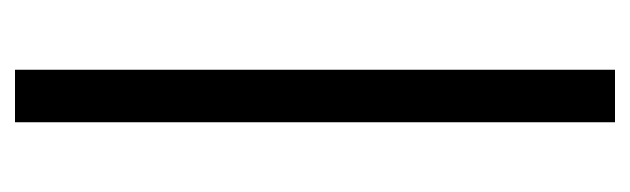

<svg xmlns="http://www.w3.org/2000/svg" viewBox="-312 -528 840 256"><g transform="rotate(90 108.0 -400.0)"><path d="M73 0V-800H143V0Z"/></g></svg>

Font: Cooper Hewitt
Style: Book
Weight: 705
Designer: Village Type and Design LLC
Foundry: Cooper Hewitt Smithsonian Design Museum
Version: 1.000; ttfautohint (v1.8.1)